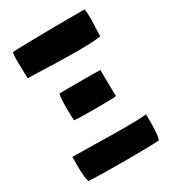

<svg xmlns="http://www.w3.org/2000/svg" viewBox="-171 -789 794 884"><g transform="rotate(-30 225.5 -347.5)"><path d="M33 -552C87 -552 192 -546 288 -546C336 -546 382 -547 419 -552V-553C419 -584 422 -616 422 -648C422 -664 421 -679 419 -695C419 -696 393 -696 355 -696C245 -696 34 -693 34 -690C31 -673 31 -656 31 -639C31 -611 33 -583 33 -553ZM342 -418C332 -419 282 -419 233 -419C183 -419 134 -419 124 -418C121 -403 119 -377 119 -347C119 -325 120 -300 121 -278C131 -276 182 -275 233 -275C284 -275 335 -276 344 -278C343 -327 342 -371 342 -417ZM422 -136C400 -133 357 -132 308 -132C209 -132 82 -136 30 -136V-134C30 -119 30 -103 30 -87C30 -58 31 -29 38 -3C70 0 155 1 237 1C311 1 384 0 414 -3C421 -29 422 -58 422 -87C422 -103 422 -119 422 -134Z"/></g></svg>

Font: HEYCLAY
Style: Regular
Weight: 400
Designer: Marcelo Magalhaes
Foundry: Marcelo Magalhães
Version: Version 1.300;hotconv 1.0.109;makeotfexe 2.5.65596